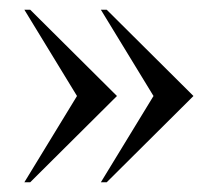

<svg xmlns="http://www.w3.org/2000/svg" viewBox="-20 -444 447 394"><path d="M30 -70 138 -247 30 -424H42L220 -247L42 -70ZM187 -70 295 -247 187 -424H199L377 -247L199 -70Z"/></svg>

Font: Spectral SC Light
Style: Regular
Weight: 300
Designer: Jean-Baptiste Levee
Foundry: Production Type
Version: Version 2.001